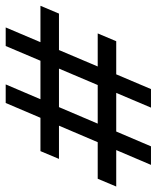

<svg xmlns="http://www.w3.org/2000/svg" viewBox="38 -592 550 674"><g transform="rotate(90 313.0 -255.0)"><path d="M288.7 -510H353.8L137.5 0H72.3ZM489.7 -510H554.8L337.5 0H272.3ZM630.8 -388 603.5 -323H93.3L120.7 -388ZM533.8 -187 506.5 -122H-3.7L23.7 -187Z"/></g></svg>

Font: Epunda Sans Light
Style: Italic
Weight: 300
Italic angle: -12.0243°
Designer: Simon Atzbach
Foundry: typofactur
Version: Version 2.204